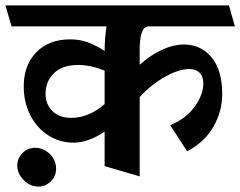

<svg xmlns="http://www.w3.org/2000/svg" viewBox="-40 -600 891 712"><path d="M0 0ZM784 -251Q784 -187 751.5 -130Q719 -73 654 -39L591 -136Q649 -159 681.5 -204Q714 -249 714 -290Q714 -317 700 -330.5Q686 -344 662 -344Q623 -344 571.5 -315Q520 -286 478 -240V54L348 16V-112Q288 -71 233 -71Q181 -71 138.5 -98.5Q96 -126 72 -173.5Q48 -221 48 -280Q48 -358 94.5 -406Q141 -454 220 -454Q257 -454 287 -442.5Q317 -431 348 -411Q348 -458 355 -502H3L-20 -580H809L831 -502H511Q478 -502 478 -415V-360Q520 -397 562 -416Q604 -435 641 -435Q705 -435 744.5 -387.5Q784 -340 784 -251ZM348 -214V-338Q297 -359 250 -359Q192 -359 160.5 -329Q129 -299 129 -251Q129 -214 154 -188.5Q179 -163 225 -163Q289 -163 348 -214ZM168 25Q168 53 149 72Q129 92 102 92Q72 92 48 68Q24 44 24 14Q24 -13 44 -33Q63 -52 91 -52Q120 -52 145 -29Q168 -5 168 25Z"/></svg>

Font: Sumana
Style: Bold
Weight: 700
Designer: Cyreal, Alexei Vanyashin (Devanagari), Olga Karpushina (Latin)
Foundry: Cyreal
Version: Version 1.015;PS 001.015;hotconv 1.0.70;makeotf.lib2.5.58329